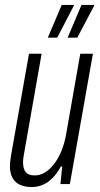

<svg xmlns="http://www.w3.org/2000/svg" viewBox="-20 -743 405 775"><path d="M109 12Q82 12 62 3.5Q42 -5 31 -24Q20 -43 20 -72Q20 -82 21.5 -93.5Q23 -105 25 -118L97 -526H148L78 -128Q76 -117 74.5 -107Q73 -97 73 -87Q73 -72 77.5 -59.5Q82 -47 92.5 -41Q103 -35 121 -35Q141 -35 160 -46Q179 -57 197 -79.5Q215 -102 228.5 -135Q242 -168 249 -213L304 -526H355L262 0H224L231 -71H226Q209 -41 190 -22.5Q171 -4 150.5 4Q130 12 109 12ZM173 -591 229 -723H279L278 -720L211 -591ZM253 -591 309 -723H360V-720L292 -591Z"/></svg>

Font: Archivo ExtraCondensed ExtraLight
Style: Italic
Weight: 250
Width: 2
Italic angle: -10°
Designer: Hector Gatti
Foundry: Omnibus-Type
Version: Version 2.001